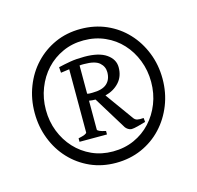

<svg xmlns="http://www.w3.org/2000/svg" viewBox="-62 -763 480 468"><g transform="rotate(-15 178.0 -529.0)"><path d="M339.8 -529.3Q339.8 -494.1 327.6 -463.4Q315.4 -432.6 293.9 -409.7Q272.5 -386.7 242.7 -373.5Q212.9 -360.4 177.7 -360.4Q142.6 -360.4 113.3 -373.5Q84 -386.7 62.5 -409.7Q41 -432.6 29.1 -463.4Q17.1 -494.1 17.1 -529.3Q17.1 -564.5 29.1 -595.2Q41 -626 62.5 -648.9Q84 -671.9 113.3 -685.1Q142.6 -698.2 177.7 -698.2Q212.9 -698.2 242.7 -685.1Q272.5 -671.9 293.9 -648.9Q315.4 -626 327.6 -595.2Q339.8 -564.5 339.8 -529.3ZM311 -529.3Q311 -558.1 301 -583.7Q291 -609.4 273.4 -628.4Q255.9 -647.5 231.4 -658.4Q207 -669.4 177.7 -669.4Q148.9 -669.4 124.8 -658.4Q100.6 -647.5 83 -628.4Q65.4 -609.4 55.4 -583.7Q45.4 -558.1 45.4 -529.3Q45.4 -500 55.4 -474.6Q65.4 -449.2 83 -430.2Q100.6 -411.1 124.8 -400.1Q148.9 -389.2 177.7 -389.2Q207 -389.2 231.4 -400.1Q255.9 -411.1 273.4 -430.2Q291 -449.2 301 -474.6Q311 -500 311 -529.3ZM104.5 -433.1V-441.9Q126 -446.3 126 -451.2V-610.4L104.5 -607.4L103.5 -621.6Q117.7 -625 133.3 -627.7Q148.9 -630.4 169.4 -630.4Q206.1 -630.4 224.9 -617.2Q243.7 -604 243.7 -584Q243.7 -561 230 -546.1Q216.3 -531.2 194.8 -525.9L245.1 -456.1Q248.5 -450.7 254.2 -449.2Q259.8 -447.8 270.5 -448.7L271.5 -438.5Q261.7 -435.5 251.2 -432.9Q240.7 -430.2 235.4 -430.2Q231 -430.2 226.6 -433.1Q222.2 -436 220.2 -439L168.9 -522.5H168Q160.6 -522.5 152.8 -523.9V-451.2Q152.8 -446.3 173.8 -441.9V-433.1ZM164.1 -613.3H158.2Q155.8 -613.3 152.8 -612.8V-541.5Q156.7 -540.5 159.2 -540.5H166Q190.9 -540.5 202.4 -550.8Q213.9 -561 213.9 -579.6Q213.9 -593.8 202.9 -603.5Q191.9 -613.3 164.1 -613.3Z"/></g></svg>

Font: Noto Serif Devanagari
Style: Bold
Weight: 700
Designer: Monotype Design Team
Foundry: Monotype Imaging Inc.
Version: Version 1.01